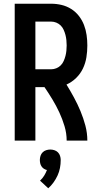

<svg xmlns="http://www.w3.org/2000/svg" viewBox="-20 -755 540 1031"><path d="M59 0V-735H255Q283 -735 310.5 -728.5Q338 -722 362 -707Q386 -692 403.5 -669.5Q421 -647 431 -621Q441 -595 445 -567Q449 -539 449 -511Q449 -479 444 -447.5Q439 -416 425.5 -387.5Q412 -359 389 -336.5Q366 -314 337 -301Q358 -267 377.5 -231Q397 -195 412.5 -157.5Q428 -120 438.5 -80.5Q449 -41 449 0H338Q338 -39 326.5 -77.5Q315 -116 298.5 -151.5Q282 -187 261.5 -221Q241 -255 219 -287H170V0ZM170 -383H255Q269 -383 282.5 -388.5Q296 -394 306 -404Q316 -414 322 -427.5Q328 -441 331.5 -454.5Q335 -468 336.5 -482.5Q338 -497 338 -511Q338 -525 336.5 -539.5Q335 -554 331.5 -567.5Q328 -581 322 -594.5Q316 -608 306 -618Q296 -628 282.5 -633.5Q269 -639 255 -639H170ZM239 256 195 215Q208 203 217 188.5Q226 174 232 158Q223 156 215.5 151Q208 146 203 138.5Q198 131 196 122Q194 113 194 104Q194 93 197.5 82Q201 71 209 63Q217 55 228 51.5Q239 48 250 48Q261 48 272 51.5Q283 55 291 63Q299 71 302.5 82Q306 93 306 104Q306 126 302 147Q298 168 289 187.5Q280 207 267.5 224.5Q255 242 239 256Z"/></svg>

Font: Iosevka Term Curly
Style: Bold
Weight: 700
Designer: Belleve Invis
Foundry: Belleve Invis
Version: Version 32.3.0